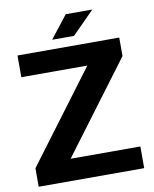

<svg xmlns="http://www.w3.org/2000/svg" viewBox="-94 -941 812 1011"><g transform="rotate(-10 312.0 -435.0)"><path d="M221 -116H594V0H30V-99L393 -584H40V-700H584V-601ZM234 -750 328 -870H470L351 -750Z"/></g></svg>

Font: Fivo Sans
Style: Regular
Weight: 700
Designer: Alexander Slobzheninov
Foundry: Alexander Slobzheninov
Version: 1.0